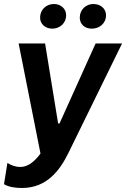

<svg xmlns="http://www.w3.org/2000/svg" viewBox="-43 -737 629 958"><path d="M66 201C191 201 255 113 297 29L566 -520H434L254 -121H247L182 -520H50L159 29C128 72 94 96 59 96C33 96 14 88 -6 76L-23 182C1 197 38 201 66 201ZM218 -594C254 -594 287 -620 287 -661C287 -693 261 -717 226 -717C188 -717 157 -689 157 -649C157 -618 182 -594 218 -594ZM415 -594C453 -594 486 -620 486 -661C486 -693 460 -717 423 -717C386 -717 355 -689 355 -649C355 -617 379 -594 415 -594Z"/></svg>

Font: Fixel Text 20240404 SemiBold
Style: Italic
Weight: 600
Width: 4
Italic angle: -10°
Designer: AlfaBravo + MacPaw
Foundry: Kyrylo Tkachov, Marchela Mozhyna, Serhii Makarenko, Maria Weinstein, Zakhar Kryvoshyya
Version: Version 1.211;Glyphs 3.2 (3225)